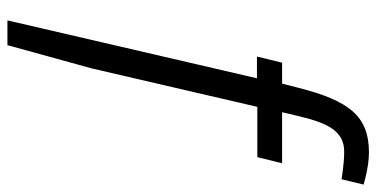

<svg xmlns="http://www.w3.org/2000/svg" viewBox="-262 -506 989 504"><g transform="rotate(90 232.0 -253.5)"><path d="M392 -435 408 -500H274L284 -542C303 -623 325 -663 378 -663C410 -663 450 -656 450 -656L464 -714C464 -714 418 -728 380 -728C284 -728 244 -676 210 -543L199 -500H144L128 -434H185L33 221H98L159 0L260 -435Z"/></g></svg>

Font: RazerF5
Style: Italic
Weight: 400
Foundry: Razer Inc.
Version: Version 2